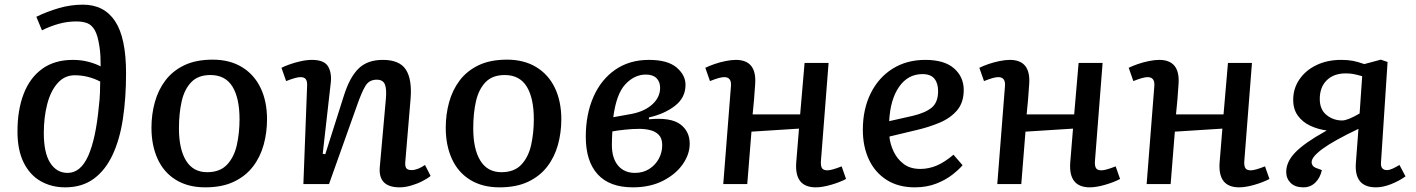

<svg xmlns="http://www.w3.org/2000/svg" viewBox="-20 -790 6078 824"><path d="M136 -718Q181 -740 232 -755Q283 -770 336 -770Q427 -770 474 -699Q521 -628 521 -476Q521 -370 507.5 -280.5Q494 -191 463 -125Q432 -59 382 -22.5Q332 14 260 14Q201 14 154.5 -12.5Q108 -39 81.5 -92.5Q55 -146 55 -226Q55 -318 81.5 -387Q108 -456 161 -494.5Q214 -533 293 -533Q329 -533 360.5 -524.5Q392 -516 412 -505Q412 -528 411 -549Q410 -570 407 -589Q400 -637 387 -660Q374 -683 354.5 -690.5Q335 -698 308 -698Q269 -698 233 -688Q197 -678 160 -660ZM270 -48Q326 -48 358.5 -121Q391 -194 404 -331Q408 -363 409 -392Q410 -421 410 -440Q358 -467 301 -467Q257 -467 227 -433Q197 -399 182.5 -342.5Q168 -286 168 -219Q168 -134 195.5 -91Q223 -48 270 -48Z M861 14Q787 14 735 -18Q683 -50 656.5 -108Q630 -166 630 -242Q630 -299 644.5 -351.5Q659 -404 690 -445Q721 -486 771 -510Q821 -534 893 -534Q966 -534 1018.5 -502Q1071 -470 1098.5 -412.5Q1126 -355 1126 -278Q1126 -221 1111.5 -168.5Q1097 -116 1065.5 -75Q1034 -34 983.5 -10Q933 14 861 14ZM869 -51Q924 -51 954.5 -83.5Q985 -116 996.5 -168Q1008 -220 1008 -278Q1008 -369 977.5 -418.5Q947 -468 883 -468Q830 -468 800.5 -437Q771 -406 759.5 -354.5Q748 -303 748 -239Q748 -150 778.5 -100.5Q809 -51 869 -51Z M1828 -35Q1815 -24 1792.5 -12.5Q1770 -1 1744 6.5Q1718 14 1695 14Q1602 14 1610 -74L1636 -365Q1640 -409 1631.5 -428.5Q1623 -448 1597 -448Q1565 -448 1549 -422.5Q1533 -397 1512 -337L1392 0H1282L1298 -421Q1299 -441 1292.5 -450Q1286 -459 1269 -459Q1251 -459 1208 -442L1188 -499Q1199 -505 1221 -513Q1243 -521 1269.5 -527Q1296 -533 1319 -533Q1372 -533 1388.5 -504Q1405 -475 1399 -430L1365 -130L1376 -128L1456 -380Q1481 -459 1519 -496Q1557 -533 1623 -533Q1695 -533 1722 -491Q1749 -449 1742 -365L1720 -103Q1717 -78 1723 -69Q1729 -60 1746 -60Q1772 -60 1804 -82Z M2124 14Q2050 14 1998 -18Q1946 -50 1919.5 -108Q1893 -166 1893 -242Q1893 -299 1907.5 -351.5Q1922 -404 1953 -445Q1984 -486 2034 -510Q2084 -534 2156 -534Q2229 -534 2281.5 -502Q2334 -470 2361.5 -412.5Q2389 -355 2389 -278Q2389 -221 2374.5 -168.5Q2360 -116 2328.5 -75Q2297 -34 2246.5 -10Q2196 14 2124 14ZM2132 -51Q2187 -51 2217.5 -83.5Q2248 -116 2259.5 -168Q2271 -220 2271 -278Q2271 -369 2240.5 -418.5Q2210 -468 2146 -468Q2093 -468 2063.5 -437Q2034 -406 2022.5 -354.5Q2011 -303 2011 -239Q2011 -150 2041.5 -100.5Q2072 -51 2132 -51Z M2696 14Q2596 14 2545 -42Q2494 -98 2494 -203Q2494 -299 2526.5 -373.5Q2559 -448 2620 -490.5Q2681 -533 2765 -533Q2845 -533 2883.5 -500.5Q2922 -468 2922 -426Q2922 -371 2877 -336Q2832 -301 2765 -286V-278Q2858 -287 2899 -257Q2940 -227 2940 -173Q2940 -128 2910 -85Q2880 -42 2825 -14Q2770 14 2696 14ZM2612 -287 2690 -301Q2747 -312 2780 -342.5Q2813 -373 2813 -413Q2813 -439 2797.5 -454.5Q2782 -470 2752 -470Q2703 -470 2664 -428.5Q2625 -387 2612 -287ZM2705 -48Q2740 -48 2766.5 -65Q2793 -82 2807.5 -109Q2822 -136 2822 -167Q2822 -196 2807.5 -211Q2793 -226 2770.5 -231.5Q2748 -237 2724 -237Q2695 -237 2662 -233.5Q2629 -230 2608 -226Q2607 -211 2606.5 -196.5Q2606 -182 2606 -168Q2606 -111 2632.5 -79.5Q2659 -48 2705 -48Z M3409 -238 3205 -225 3187 0H3084L3117 -421Q3120 -459 3088 -459Q3069 -459 3027 -442L3007 -499Q3023 -507 3046 -515Q3069 -523 3094 -528Q3119 -533 3138 -533Q3228 -533 3221 -430Q3219 -396 3216 -361.5Q3213 -327 3210 -299H3414L3433 -520H3536L3503 -97Q3502 -77 3508 -68Q3514 -59 3531 -59Q3549 -59 3592 -76L3611 -22Q3585 -8 3547 3Q3509 14 3481 14Q3390 14 3397 -91Z M3951 -533Q4033 -533 4074.5 -496.5Q4116 -460 4116 -404Q4116 -350 4087.5 -316.5Q4059 -283 4012.5 -263.5Q3966 -244 3914 -232L3797 -204Q3800 -172 3815 -140Q3830 -108 3858 -86.5Q3886 -65 3930 -65Q3965 -65 3999 -79Q4033 -93 4072 -126L4111 -81Q4096 -63 4067.5 -40.5Q4039 -18 3998 -2Q3957 14 3906 14Q3835 14 3785 -18Q3735 -50 3709 -105.5Q3683 -161 3683 -233Q3683 -321 3716.5 -389Q3750 -457 3810.5 -495Q3871 -533 3951 -533ZM4006 -399Q4006 -433 3990 -452.5Q3974 -472 3939 -472Q3877 -472 3839 -418Q3801 -364 3796 -270L3898 -293Q3952 -306 3979 -328.5Q4006 -351 4006 -399Z M4585 -238 4381 -225 4363 0H4260L4293 -421Q4296 -459 4264 -459Q4245 -459 4203 -442L4183 -499Q4199 -507 4222 -515Q4245 -523 4270 -528Q4295 -533 4314 -533Q4404 -533 4397 -430Q4395 -396 4392 -361.5Q4389 -327 4386 -299H4590L4609 -520H4712L4679 -97Q4678 -77 4684 -68Q4690 -59 4707 -59Q4725 -59 4768 -76L4787 -22Q4761 -8 4723 3Q4685 14 4657 14Q4566 14 4573 -91Z M5226 -238 5022 -225 5004 0H4901L4934 -421Q4937 -459 4905 -459Q4886 -459 4844 -442L4824 -499Q4840 -507 4863 -515Q4886 -523 4911 -528Q4936 -533 4955 -533Q5045 -533 5038 -430Q5036 -396 5033 -361.5Q5030 -327 5027 -299H5231L5250 -520H5353L5320 -97Q5319 -77 5325 -68Q5331 -59 5348 -59Q5366 -59 5409 -76L5428 -22Q5402 -8 5364 3Q5326 14 5298 14Q5207 14 5214 -91Z M5810 -237Q5705 -187 5657 -152Q5609 -117 5609 -94Q5609 -87 5613 -80.5Q5617 -74 5626 -70L5653 -60Q5646 -27 5625 -6.5Q5604 14 5574 14Q5538 14 5519 -5Q5500 -24 5500 -52Q5500 -96 5539.5 -136.5Q5579 -177 5667 -226L5674 -230Q5636 -235 5603 -250.5Q5570 -266 5550 -293.5Q5530 -321 5530 -362Q5530 -410 5556.5 -449Q5583 -488 5629.5 -510.5Q5676 -533 5736 -533Q5764 -533 5785.5 -529Q5807 -525 5835 -515L5906 -534L5935 -524L5907 -97Q5905 -76 5912 -68Q5919 -60 5932 -60Q5943 -60 5956 -66Q5969 -72 5986 -82L6012 -33Q5984 -13 5949.5 0.5Q5915 14 5885 14Q5791 14 5799 -91ZM5826 -463Q5801 -470 5787.5 -472.5Q5774 -475 5755 -475Q5704 -475 5674 -445.5Q5644 -416 5644 -365Q5644 -320 5673 -296.5Q5702 -273 5740 -273Q5764 -273 5815 -303Z"/></svg>

Font: Literata 7pt Medium
Style: Italic
Weight: 500
Italic angle: -2°
Designer: Latin by Veronika Burian and Jose Scaglione. Greek by Irene Vlachou. Cyrillic by Vera Evstafieva
Foundry: TypeTogether
Version: Version 3.002